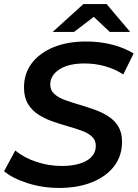

<svg xmlns="http://www.w3.org/2000/svg" viewBox="-21 -914 677 944"><path d="M270 10Q188 10 114.5 -13.5Q41 -37 -1 -72L54 -174Q98 -138 158.5 -118Q219 -98 282 -98Q359 -98 404.5 -124Q450 -150 450 -197Q450 -225 431 -242.5Q412 -260 380.5 -271.5Q349 -283 311.5 -293.5Q274 -304 236 -317.5Q198 -331 166.5 -351.5Q135 -372 116 -404Q97 -436 97 -484Q97 -553 135.5 -603.5Q174 -654 242.5 -682Q311 -710 402 -710Q470 -710 530.5 -694.5Q591 -679 636 -651L585 -548Q546 -574 496.5 -588Q447 -602 395 -602Q317 -602 272 -573.5Q227 -545 226 -499Q226 -470 246 -452Q266 -434 299 -422Q332 -410 370 -399Q407 -388 443.5 -375Q480 -362 511 -342.5Q542 -323 560.5 -292.5Q579 -262 579 -217Q579 -147 540 -96.5Q501 -46 431.5 -18Q362 10 270 10ZM238 -757 389 -894H503L619 -757H519L440 -831L343 -757Z"/></svg>

Font: Montserrat SemiBold
Style: Italic
Weight: 600
Italic angle: -11.3°
Designer: Julieta Ulanovsky
Foundry: Julieta Ulanovsky
Version: Version 9.000; ttfautohint (v1.8.4.7-5d5b)